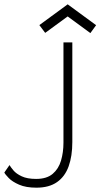

<svg xmlns="http://www.w3.org/2000/svg" viewBox="-24 -856 464 888"><path d="M310.5 -199Q310.5 -134 293.5 -86.8Q276.5 -39.5 239.8 -13.8Q203 12 144.5 12Q96 12 64.5 -1.8Q33 -15.5 16.5 -32.5Q0 -49.5 -4 -58L20 -92.5Q25.5 -83 38.2 -67.8Q51 -52.5 76.5 -40.5Q102 -28.5 143 -28.5Q192 -28.5 219.5 -51.8Q247 -75 258.2 -113.2Q269.5 -151.5 269.5 -196V-660H310.5ZM185 -704 158 -740 289 -836 420.5 -739.5 394 -703 289 -780Z"/></svg>

Font: League Spartan Thin ExtraLight
Style: Regular
Weight: 250
Version: Version 2.002